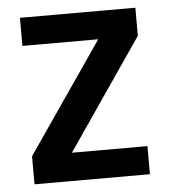

<svg xmlns="http://www.w3.org/2000/svg" viewBox="-45 -592 561 633"><g transform="rotate(-5 235.5 -275.5)"><path d="M176 -93H426V0H44V-93L295 -458H44V-551H426V-458Z"/></g></svg>

Font: Poppins-tnum Medium
Style: Regular
Weight: 500
Designer: Ninad Kale (Devanagari), Jonny Pinhorn (Latin)
Foundry: Indian Type Foundry
Version: Version 4.004